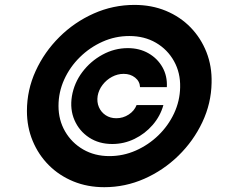

<svg xmlns="http://www.w3.org/2000/svg" viewBox="-20 -759 952 790"><path d="M275.9 -363.3Q285.2 -418 318.8 -462.6Q352.5 -507.3 401.9 -534.2Q451.2 -561 505.9 -561Q553.7 -561 590.8 -539.8Q627.9 -518.6 648.4 -482.4Q668.9 -446.3 666.5 -400.4H556.2Q555.2 -424.3 535.9 -439.7Q516.6 -455.1 488.8 -455.1Q463.9 -455.1 440.9 -442.9Q418 -430.7 402.1 -409.9Q386.2 -389.2 381.8 -364.3Q377.9 -338.9 387 -318.1Q396 -297.4 414.8 -284.9Q433.6 -272.5 458.5 -272.5Q486.3 -272.5 509.5 -287.6Q532.7 -302.7 542 -326.7H652.3Q639.6 -281.2 608.2 -244.9Q576.7 -208.5 533.4 -187.5Q490.2 -166.5 441.9 -166.5Q387.2 -166.5 346.7 -193.1Q306.2 -219.7 286.6 -264.4Q267.1 -309.1 275.9 -363.3ZM409.2 11.2Q339.8 11.2 281.7 -12.7Q223.6 -36.6 180.9 -79.3Q138.2 -122.1 114.5 -179.2Q90.8 -236.3 90.8 -302.2Q90.8 -388.7 126.7 -467Q162.6 -545.4 224.4 -606.7Q286.1 -668 365.7 -703.4Q445.3 -738.8 533.2 -738.8Q604 -738.8 662.8 -714.4Q721.7 -689.9 764.2 -646.2Q806.6 -602.5 829.6 -544.2Q852.5 -485.8 850.6 -418Q849.1 -333.5 812.5 -256.1Q775.9 -178.7 714.1 -118.4Q652.3 -58.1 573.7 -23.4Q495.1 11.2 409.2 11.2ZM430.2 -116.7Q486.8 -116.7 538.8 -139.6Q590.8 -162.6 631.6 -202.1Q672.4 -241.7 696.3 -292.7Q720.2 -343.8 721.2 -399.9Q722.7 -459.5 696 -507.3Q669.4 -555.2 621.8 -583Q574.2 -610.8 512.2 -610.8Q454.1 -610.8 401.9 -587.4Q349.6 -564 308.6 -523.7Q267.6 -483.4 244.1 -431.6Q220.7 -379.9 220.7 -323.2Q220.7 -265.1 247.8 -218.3Q274.9 -171.4 322.3 -144Q369.6 -116.7 430.2 -116.7Z"/></svg>

Font: Inter 17pt ExtraBold
Style: Italic
Weight: 800
Italic angle: -9.3988°
Version: Version 4.001;git-66647c0bb